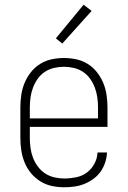

<svg xmlns="http://www.w3.org/2000/svg" viewBox="-20 -783 540 811"><path d="M251 8Q225 8 199 2.5Q173 -3 150.5 -17Q128 -31 111 -51.5Q94 -72 84 -96.5Q74 -121 70 -147.5Q66 -174 66 -200V-330Q66 -356 70 -382.5Q74 -409 84 -433Q94 -457 110.5 -478Q127 -499 149.5 -513Q172 -527 198 -532.5Q224 -538 250 -538Q276 -538 302 -532.5Q328 -527 350.5 -513Q373 -499 389.5 -478Q406 -457 416 -433Q426 -409 430 -382.5Q434 -356 434 -330V-247H106V-200Q106 -179 109 -157.5Q112 -136 119.5 -116.5Q127 -97 140 -79.5Q153 -62 170.5 -50.5Q188 -39 209 -34Q230 -29 251 -29Q276 -29 301 -34Q326 -39 346 -53.5Q366 -68 378.5 -91Q391 -114 392 -139H432Q431 -117 424 -96Q417 -75 404.5 -57.5Q392 -40 374 -27Q356 -14 336 -6Q316 2 294.5 5Q273 8 251 8ZM106 -283H394V-330Q394 -351 391 -372Q388 -393 380.5 -413Q373 -433 360.5 -450.5Q348 -468 330.5 -479.5Q313 -491 292 -496Q271 -501 250 -501Q229 -501 208 -496Q187 -491 169.5 -479.5Q152 -468 139.5 -450.5Q127 -433 119.5 -413Q112 -393 109 -372Q106 -351 106 -330ZM243 -599 216 -621 333 -763 367 -737Z"/></svg>

Font: Iosevka Slab Extralight
Style: Regular
Weight: 200
Monospace: yes
Designer: Belleve Invis
Foundry: Belleve Invis
Version: Version 11.1.1; ttfautohint (v1.8.3)